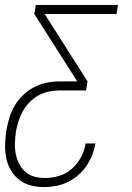

<svg xmlns="http://www.w3.org/2000/svg" viewBox="-20 -540 540 783"><path d="M160 223Q131 223 104.5 216Q78 209 57.5 192.5Q37 176 23.5 152.5Q10 129 5 102.5Q0 76 1 47.5Q2 19 6 -9Q11 -35 18.5 -60.5Q26 -86 40 -109.5Q54 -133 74.5 -152.5Q95 -172 119 -184.5Q143 -197 169.5 -202.5Q196 -208 221 -208H295L120 -483L126 -520H461L455 -483H162L337 -208L331 -171H221Q200 -171 178.5 -166.5Q157 -162 137 -151Q117 -140 100.5 -123Q84 -106 73 -86.5Q62 -67 55.5 -46Q49 -25 45 -3Q42 19 41 42Q40 65 44 86.5Q48 108 57.5 127Q67 146 82.5 160Q98 174 119 180Q140 186 163 186Q191 186 220.5 177.5Q250 169 273 148.5Q296 128 310.5 100.5Q325 73 329 45H369Q365 69 356 92Q347 115 332.5 136.5Q318 158 298 175Q278 192 255 203Q232 214 208 218.5Q184 223 160 223Z"/></svg>

Font: Iosevka Term Curly XLt Obl
Style: Regular
Weight: 200
Italic angle: -9°
Designer: Belleve Invis
Foundry: Belleve Invis
Version: Version 32.3.0